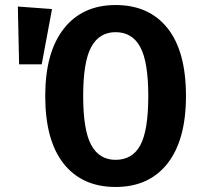

<svg xmlns="http://www.w3.org/2000/svg" viewBox="-20 -728 794 764"><path d="M720 -346Q720 -171 646.5 -77.5Q573 16 440 16Q307 16 233.5 -76.5Q160 -169 160 -346Q160 -520 234 -614Q308 -708 440 -708Q573 -708 646.5 -616Q720 -524 720 -346ZM311 -346Q311 -210 343 -151Q375 -92 440 -92Q507 -92 538.5 -150.5Q570 -209 570 -346Q570 -482 538 -541Q506 -600 440 -600Q375 -600 343 -541Q311 -482 311 -346ZM187 -692 146 -472H56L51 -702Z"/></svg>

Font: Fira Sans Condensed SemiBold
Style: Regular
Weight: 600
Width: 3
Designer: bBox Type GmbH & Carrois Corporate GbR & Edenspiekermann AG
Foundry: bBox Type GmbH & Carrois Corporate GbR & Edenspiekermann AG
Version: Version 4.301